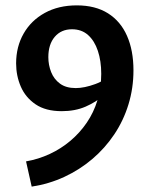

<svg xmlns="http://www.w3.org/2000/svg" viewBox="-20 -685 557 715"><path d="M210 -271Q150 -271 112.5 -296.5Q75 -322 57.5 -362.5Q40 -403 40 -449Q40 -511 68 -560Q96 -609 147 -637Q198 -665 266 -665Q335 -665 382 -635.5Q429 -606 453 -551.5Q477 -497 477 -423Q477 -357 458.5 -296.5Q440 -236 405.5 -184.5Q371 -133 324 -93Q277 -53 220 -26.5Q163 0 98 10L77 -84Q123 -92 165 -111.5Q207 -131 242 -160.5Q277 -190 303 -228Q329 -266 343 -312Q357 -358 357 -410Q357 -458 344.5 -495.5Q332 -533 308 -554.5Q284 -576 248 -576Q208 -576 184 -548Q160 -520 160 -472Q160 -443 170.5 -416.5Q181 -390 203.5 -373.5Q226 -357 262 -357Q294 -357 335 -372Q376 -387 402 -417L424 -389Q400 -359 369 -332Q338 -305 299 -288Q260 -271 210 -271Z"/></svg>

Font: Ysabeau Office
Style: Bold
Weight: 700
Designer: Christian Thalmann (Catharsis Fonts)
Version: Version 2.001;gftools[0.9.30]; featfreeze: tnum,lnum,ss02